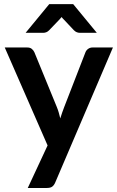

<svg xmlns="http://www.w3.org/2000/svg" viewBox="-20 -743 568 930"><path d="M527 -513 247.5 141Q242 154 233.2 160.8Q224.5 167.5 206.5 167.5H114.5L210.5 -38.5L3 -513H111.5Q126 -513 134.2 -506Q142.5 -499 146.5 -490L255.5 -224Q261 -210.5 264.8 -197Q268.5 -183.5 272 -169.5Q276.5 -183.5 281 -197.2Q285.5 -211 291 -224.5L394 -490Q398 -500 407.2 -506.5Q416.5 -513 428 -513ZM449 -584H366.5Q359.5 -584 352.2 -586.8Q345 -589.5 338 -596.5L289 -648.5Q283.5 -653.5 278.5 -660.5Q273 -653.5 268 -648.5L218 -596.5Q212 -590 204.5 -587Q197 -584 189.5 -584H104L218.5 -723H334.5Z"/></svg>

Font: Lato 2
Style: Bold
Weight: 700
Designer: Lukasz Dziedzic with Adam Twardoch and Botio Nikoltchev
Foundry: tyPoland Lukasz Dziedzic
Version: Version 2.015; 2015-08-06; http://www.latofonts.com/